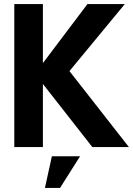

<svg xmlns="http://www.w3.org/2000/svg" viewBox="-20 -720 651 940"><path d="M50 0V-700H190V-411L408 -700H591L320 -372L611 0H432L190 -309V0ZM200 200 234 45H372L274 200Z"/></svg>

Font: Cal Sans
Style: Regular
Weight: 400
Designer: Designer Mark Davis DBA MarkFonts
Foundry: Designer Mark Davis DBA MarkFonts
Version: Version 1.000